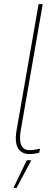

<svg xmlns="http://www.w3.org/2000/svg" viewBox="-20 -740 265 926"><path d="M123 3C140 3 150 1 169 -3L173 -23C152 -18 140 -16 122 -16C81 -16 70 -53 80 -111L186 -720H166L60 -112C45 -28 76 3 123 3ZM45 166H60L131 33H109Z"/></svg>

Font: Fixel Display 20240404 Thin
Style: Italic
Weight: 100
Italic angle: -10°
Designer: AlfaBravo + MacPaw
Foundry: Kyrylo Tkachov, Marchela Mozhyna, Serhii Makarenko, Maria Weinstein, Zakhar Kryvoshyya
Version: Version 1.211;Glyphs 3.2 (3225)